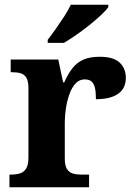

<svg xmlns="http://www.w3.org/2000/svg" viewBox="-20 -786 563 806"><path d="M19.7 0V-53H23.8Q46.8 -53 63.6 -58Q80.3 -63 89.9 -78.5Q99.4 -94 99.4 -125V-415Q99.4 -445 90.8 -459.5Q82.2 -474 66.3 -478.5Q50.5 -483 28.5 -483H24.9V-536H224.7L244.9 -440.5H249.9Q265.2 -475.7 284.2 -499.8Q303.3 -524 330.6 -535.9Q357.9 -547.7 399 -547.7Q456.4 -547.7 482.3 -523.2Q508.2 -498.7 508.2 -459.7Q508.2 -414.2 475.4 -391.8Q442.6 -369.5 382.7 -369.5Q382.7 -397.5 378.9 -415.7Q375 -433.8 365 -443.3Q354.9 -452.7 335.5 -452.7Q313.3 -452.7 297.5 -436Q281.7 -419.2 271.9 -391.8Q262 -364.5 257 -333.2Q252 -302 252 -273V-120Q252 -91 261.2 -76.5Q270.4 -62 286.3 -57.5Q302.2 -53 321.8 -53H353.9V0ZM180.3 -619Q195.3 -638 213.6 -664Q231.9 -690 249.5 -717Q267.1 -744 277.1 -766H434.6V-756Q425.6 -743 404.4 -723Q383.2 -703 355.8 -681Q328.3 -659 300.1 -639.5Q271.9 -620 248.4 -606H180.3Z"/></svg>

Font: Noto Serif Lao
Style: Regular
Weight: 400
Designer: Monotype Design Team
Foundry: Monotype Imaging Inc.
Version: Version 2.003